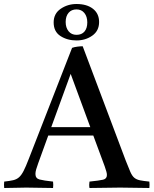

<svg xmlns="http://www.w3.org/2000/svg" viewBox="-43 -938 767 959"><path d="M-22 1Q-24 -15 -22 -31Q6 -34 23 -38Q40 -42 52 -52.5Q64 -63 75 -84.5Q86 -106 101 -145L317 -699Q328 -703 343.5 -705Q359 -707 370 -707L585 -136Q599 -100 608 -79.5Q617 -59 628 -50Q639 -41 656 -37.5Q673 -34 703 -31Q705 -15 703 1Q668 1 631 0Q594 -1 557 -1Q519 -1 480.5 0Q442 1 404 1Q401 -14 404 -31Q453 -36 472 -40.5Q491 -45 491 -64Q491 -72 488 -82Q485 -92 480 -107L423 -261H198L148 -123Q141 -104 137.5 -91.5Q134 -79 134 -69Q134 -47 154.5 -41.5Q175 -36 222 -31Q224 -14 222 1Q188 1 155 0Q122 -1 88 -1Q60 -1 34 0Q8 1 -22 1ZM213 -303H408L310 -569ZM225 -826Q225 -870 260 -894Q295 -918 339 -918Q391 -918 421.5 -894Q452 -870 452 -828Q452 -784 418 -760Q384 -736 339 -736Q293 -736 259 -758Q225 -780 225 -826ZM339 -891Q314 -891 299.5 -874Q285 -857 285 -828Q285 -800 299.5 -782Q314 -764 339 -764Q365 -764 379 -780.5Q393 -797 393 -826Q393 -855 378.5 -873Q364 -891 339 -891Z"/></svg>

Font: Tiro Bangla
Style: Regular
Weight: 400
Designer: Bangla: John Hudson & Fiona Ross. Latin: John Hudson.
Foundry: Tiro Typeworks Ltd.
Version: Version 1.60